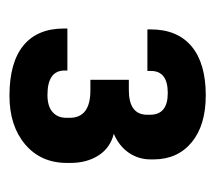

<svg xmlns="http://www.w3.org/2000/svg" viewBox="-45 -851 474 424"><g transform="rotate(90 192.0 -639.0)"><path d="M43 -543V-550.8H135.7V-544.9Q135.7 -506.8 189.5 -506.8Q214.8 -506.8 227.5 -518.1Q240.2 -529.3 240.2 -548.8V-555.7Q240.2 -601.6 179.7 -601.6H156.2V-686.5H178.7Q232.4 -686.5 233.4 -725.6V-733.4Q233.4 -772.5 185.5 -772.5Q136.7 -772.5 136.7 -735.4V-727.5H44.9V-734.4Q44.9 -793.9 82.5 -825.2Q120.1 -856.4 190.4 -856.4Q256.8 -856.4 294.4 -825.2Q332 -793.9 332 -741.2V-734.4Q332 -708 317.4 -686.5Q302.7 -665 275.4 -653.3Q306.6 -645.5 323.2 -619.6Q339.8 -593.8 339.8 -557.6V-549.8Q339.8 -492.2 298.8 -457.5Q257.8 -422.9 191.4 -422.9Q118.2 -422.9 80.6 -453.6Q43 -484.4 43 -543Z"/></g></svg>

Font: Altinn-DIN Exp
Style: DINExp-Bold
Weight: 700
Width: 7
Designer: Charles Nix
Foundry: Altinn
Version: Version 2.00